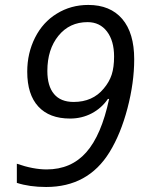

<svg xmlns="http://www.w3.org/2000/svg" viewBox="-20 -744 591 774"><path d="M262.2 -266.1Q179.2 -266.1 134.5 -314.5Q89.8 -362.8 89.8 -455.1Q89.8 -529.8 121.3 -592.3Q152.8 -654.8 209 -689Q265.6 -724.1 335.9 -724.1Q424.3 -724.1 472.7 -667.7Q521 -611.3 521 -504.9Q521 -411.1 493.9 -307.6Q466.8 -204.1 421.4 -130.4Q335 9.8 166 9.8Q99.1 9.8 47.9 -6.8V-84Q113.8 -61 168 -61Q266.6 -61 327.6 -129.9Q388.7 -198.7 419.9 -345.2H415Q389.6 -308.1 349.9 -287.1Q310.1 -266.1 262.2 -266.1ZM333 -654.8Q260.3 -654.8 215.6 -599.9Q170.9 -544.9 170.9 -458Q170.9 -397 197.8 -365Q224.6 -333 276.9 -333Q353.5 -333 397.9 -386.7Q420.4 -413.1 430.2 -442.9Q439.9 -472.7 439.9 -516.1Q439.9 -579.6 411.1 -617.2Q382.3 -654.8 333 -654.8Z"/></svg>

Font: Open Sans Hebrew
Style: Italic
Weight: 400
Italic angle: -12°
Foundry: Ascender Corporation, Yanek Iontef
Version: Version 2.001;PS 002.001;hotconv 1.0.70;makeotf.lib2.5.58329